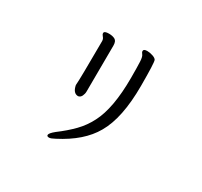

<svg xmlns="http://www.w3.org/2000/svg" viewBox="-164 -955 1328 1260"><g transform="rotate(30 500.0 -324.5)"><path d="M369 -248Q331 -248 320 -303V-308Q324 -344 325 -639Q325 -656 314.5 -667.5Q304 -679 304 -689Q304 -705 340 -705Q368 -705 386 -695Q404 -685 404 -651L402 -302Q402 -285 394 -268Q386 -251 369 -248ZM340 83Q323 83 323 72Q323 58 359 29Q422 -18 469 -66Q516 -114 547 -175Q610 -296 610 -525Q610 -612 608 -648.5Q606 -685 596.5 -696Q587 -707 587 -717Q587 -732 615 -732Q635 -732 657 -724.5Q679 -717 685 -706Q693 -689 693 -513Q693 -269 617 -139Q548 -18 382 67Q353 83 340 83Z"/></g></svg>

Font: ToneOZ-Pinyin-WenKai-Medium
Style: Medium
Weight: 700
Designer: Fontworks Inc.
Foundry: ToneOZ
Version: Version 0.240331